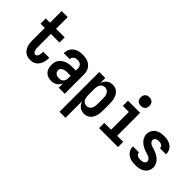

<svg xmlns="http://www.w3.org/2000/svg" viewBox="-3 -1521 2507 2507"><g transform="rotate(45 1250.0 -267.5)"><path d="M307 8Q284 8 260.5 2Q237 -4 217.5 -18Q198 -32 184.5 -52Q171 -72 163 -94.5Q155 -117 152 -141Q149 -165 149 -189V-424H70V-520H149V-735H261V-520H420V-424H261V-189Q261 -178 261.5 -168Q262 -158 263.5 -148Q265 -138 268 -128Q271 -118 275.5 -109.5Q280 -101 288.5 -94.5Q297 -88 307 -88Q317 -88 325.5 -94Q334 -100 339 -108.5Q344 -117 346.5 -126.5Q349 -136 351 -145.5Q353 -155 353.5 -165Q354 -175 354 -184V-189H466V-180Q466 -157 462 -134Q458 -111 449.5 -89.5Q441 -68 427.5 -49Q414 -30 395 -16.5Q376 -3 353.5 2.5Q331 8 307 8Z M698 8Q668 8 638.5 -1.5Q609 -11 588.5 -33Q568 -55 559.5 -84.5Q551 -114 551 -144Q551 -171 557.5 -196.5Q564 -222 580 -243Q596 -264 618 -279Q640 -294 665 -302.5Q690 -311 716.5 -314Q743 -317 769 -317H830V-351Q830 -368 825 -383.5Q820 -399 808.5 -410.5Q797 -422 781 -427Q765 -432 749 -432Q734 -432 720 -429Q706 -426 694 -417.5Q682 -409 675 -395.5Q668 -382 668 -368V-366H557V-371Q557 -394 564 -416.5Q571 -439 584 -458.5Q597 -478 616.5 -491.5Q636 -505 657.5 -513.5Q679 -522 702.5 -525Q726 -528 749 -528Q774 -528 798.5 -524.5Q823 -521 845.5 -511Q868 -501 887 -484.5Q906 -468 918.5 -446.5Q931 -425 936 -400.5Q941 -376 941 -351V0H830V-82Q822 -62 809 -44.5Q796 -27 778.5 -15Q761 -3 740 2.5Q719 8 698 8ZM746 -88Q763 -88 780 -94Q797 -100 809 -113.5Q821 -127 825.5 -144.5Q830 -162 830 -180V-221H769Q757 -221 745.5 -220Q734 -219 722.5 -216Q711 -213 700 -208.5Q689 -204 680 -196.5Q671 -189 666.5 -178Q662 -167 662 -155Q662 -140 669 -126Q676 -112 688.5 -103Q701 -94 716 -91Q731 -88 746 -88Z M1059 215V-520H1170V-429Q1178 -450 1190 -468.5Q1202 -487 1219 -501Q1236 -515 1258 -521.5Q1280 -528 1302 -528Q1326 -528 1349 -520.5Q1372 -513 1390 -496.5Q1408 -480 1419.5 -459Q1431 -438 1437.5 -415Q1444 -392 1446.5 -368Q1449 -344 1449 -320V-200Q1449 -176 1446.5 -152Q1444 -128 1437.5 -105Q1431 -82 1419.5 -61Q1408 -40 1390 -23.5Q1372 -7 1349 0.5Q1326 8 1302 8Q1280 8 1258 1.5Q1236 -5 1219 -19Q1202 -33 1190 -51.5Q1178 -70 1170 -91V215ZM1254 -88Q1274 -88 1292 -97.5Q1310 -107 1320 -124Q1330 -141 1334 -160.5Q1338 -180 1338 -200V-320Q1338 -340 1334 -359.5Q1330 -379 1320 -396Q1310 -413 1292 -422.5Q1274 -432 1254 -432Q1234 -432 1216 -422.5Q1198 -413 1188 -396Q1178 -379 1174 -359.5Q1170 -340 1170 -320V-200Q1170 -180 1174 -160.5Q1178 -141 1188 -124Q1198 -107 1216 -97.5Q1234 -88 1254 -88Z M1575 0V-96H1701V-424H1589V-520H1813V-96H1925V0ZM1755 -590Q1739 -590 1723 -595Q1707 -600 1696 -611Q1685 -622 1680 -638Q1675 -654 1675 -670Q1675 -686 1680 -702Q1685 -718 1696 -729Q1707 -740 1723 -745Q1739 -750 1755 -750Q1771 -750 1787 -745Q1803 -740 1814 -729Q1825 -718 1830 -702Q1835 -686 1835 -670Q1835 -654 1830 -638Q1825 -622 1814 -611Q1803 -600 1787 -595Q1771 -590 1755 -590Z M2249 8Q2226 8 2203.5 5.5Q2181 3 2160 -4Q2139 -11 2119.5 -23.5Q2100 -36 2086 -53.5Q2072 -71 2064.5 -93Q2057 -115 2057 -137V-144H2168V-142Q2168 -128 2176 -116.5Q2184 -105 2196 -98.5Q2208 -92 2221.5 -90Q2235 -88 2249 -88Q2262 -88 2275.5 -90Q2289 -92 2301 -97.5Q2313 -103 2321.5 -114Q2330 -125 2330 -138Q2330 -154 2319.5 -167.5Q2309 -181 2295 -188.5Q2281 -196 2265.5 -201Q2250 -206 2234.5 -211Q2219 -216 2204 -221.5Q2189 -227 2174.5 -234.5Q2160 -242 2146.5 -251Q2133 -260 2121 -270.5Q2109 -281 2099 -294Q2089 -307 2082 -321.5Q2075 -336 2071 -351.5Q2067 -367 2067 -383Q2067 -405 2074 -426.5Q2081 -448 2094 -465.5Q2107 -483 2125.5 -495.5Q2144 -508 2164.5 -515.5Q2185 -523 2207 -525.5Q2229 -528 2251 -528Q2273 -528 2295 -525.5Q2317 -523 2337.5 -515.5Q2358 -508 2376.5 -495.5Q2395 -483 2408.5 -465Q2422 -447 2428.5 -426Q2435 -405 2435 -383V-376H2324V-378Q2324 -391 2317 -402.5Q2310 -414 2299.5 -420.5Q2289 -427 2276.5 -429.5Q2264 -432 2251 -432Q2239 -432 2226.5 -430Q2214 -428 2203 -422Q2192 -416 2185 -405.5Q2178 -395 2178 -382Q2178 -366 2188.5 -353Q2199 -340 2213 -332Q2227 -324 2242.5 -319Q2258 -314 2273.5 -309.5Q2289 -305 2304 -299Q2319 -293 2333.5 -285.5Q2348 -278 2361.5 -269Q2375 -260 2387 -249.5Q2399 -239 2409 -226.5Q2419 -214 2426 -199.5Q2433 -185 2437 -169Q2441 -153 2441 -137Q2441 -115 2433.5 -93Q2426 -71 2412 -53.5Q2398 -36 2378.5 -23.5Q2359 -11 2338 -4Q2317 3 2294.5 5.5Q2272 8 2249 8Z"/></g></svg>

Font: Iosevka Term Curly
Style: Bold
Weight: 700
Designer: Belleve Invis
Foundry: Belleve Invis
Version: Version 32.3.0